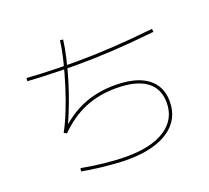

<svg xmlns="http://www.w3.org/2000/svg" viewBox="-136 -968 1272 1166"><g transform="rotate(-20 500.0 -385.0)"><path d="M499 26Q458 26 408 22Q358 18 306.5 11.5Q255 5 208 -4L212 -24Q283 -10 360.5 -2Q438 6 499 6Q662 6 751 -53Q840 -112 840 -219Q840 -311 774 -358.5Q708 -406 580 -406Q468 -406 377.5 -368Q287 -330 207 -250L189 -260Q216 -308 243.5 -376.5Q271 -445 295 -521.5Q319 -598 336.5 -670Q354 -742 360 -796L380 -794Q374 -745 359.5 -681Q345 -617 324.5 -549Q304 -481 279.5 -416Q255 -351 231 -298L225 -294Q302 -362 389 -394Q476 -426 580 -426Q670 -426 732.5 -402Q795 -378 827.5 -332Q860 -286 860 -219Q860 -103 765 -38.5Q670 26 499 26ZM401 -620Q350 -620 293.5 -621.5Q237 -623 184 -625Q131 -627 89 -630L91 -650Q132 -647 184.5 -644.5Q237 -642 293 -641Q349 -640 401 -640Q517 -640 637.5 -647Q758 -654 909 -670L911 -650Q761 -634 639.5 -627Q518 -620 401 -620Z"/></g></svg>

Font: M PLUS 2 Thin
Style: Regular
Weight: 100
Designer: Coji Morishita
Foundry: UNDERFOREST DESIGN
Version: Version 1.001